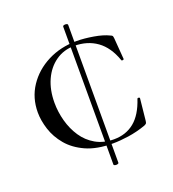

<svg xmlns="http://www.w3.org/2000/svg" viewBox="-125 -665 785 869"><g transform="rotate(-20 267.5 -230.0)"><path d="M275 102V-561Q275 -566 281 -567.5Q287 -569 293 -567.5Q299 -566 299 -561V102Q299 106 293 107.5Q287 109 281 107.5Q275 106 275 102ZM310 -480Q345 -480 389.5 -472.5Q434 -465 462 -451Q470 -448 471.5 -445Q473 -442 474 -434L482 -331Q482 -328 476.5 -327Q471 -326 470 -330Q446 -398 400.5 -430.5Q355 -463 292 -463Q241 -463 202 -435.5Q163 -408 141.5 -360.5Q120 -313 120 -251Q120 -207 132 -163Q144 -119 168 -83Q192 -47 229.5 -25.5Q267 -4 317 -4Q375 -4 415.5 -37Q456 -70 479 -140Q481 -144 486 -143Q491 -142 491 -139L480 -33Q479 -25 477 -22Q475 -19 466 -15Q423 0 381.5 6Q340 12 306 12Q229 12 177 -11.5Q125 -35 93.5 -72.5Q62 -110 48 -153.5Q34 -197 34 -236Q34 -306 70.5 -361Q107 -416 169.5 -448Q232 -480 310 -480Z"/></g></svg>

Font: Cormorant Medium
Style: Regular
Weight: 500
Designer: Christian Thalmann (Catharsis Fonts)
Foundry: Catharsis Fonts
Version: Version 4.000